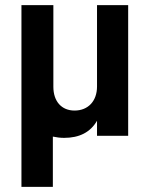

<svg xmlns="http://www.w3.org/2000/svg" viewBox="-20 -532 569 752"><path d="M64 200H187V3C201 6 216 8 231 8C291 8 334 -14 360 -59V0H482V-512H360V-193C360 -136 325 -99 272 -99C221 -99 189 -135 189 -192V-512H64Z"/></svg>

Font: Vanilla Cream
Style: Bold
Weight: 700
Designer: Jeremy Tribby, Jinavaṁso
Foundry: Tribby Type
Version: Version 1.422;Glyphs 3.1.2 (3151)